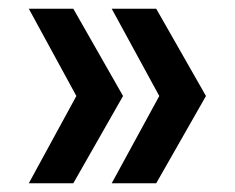

<svg xmlns="http://www.w3.org/2000/svg" viewBox="-20 -474 538 440"><path d="M262 -254 148 -54H46L155 -254L46 -454H148ZM452 -254 338 -54H236L345 -254L236 -454H338Z"/></svg>

Font: CST
Style: Medium
Weight: 500
Version: Version 1.00